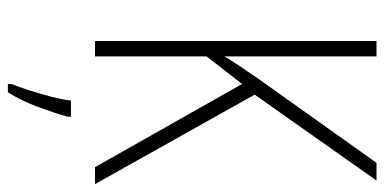

<svg xmlns="http://www.w3.org/2000/svg" viewBox="-264 -490 975 487"><g transform="rotate(90 223.5 -246.5)"><path d="M447 0H404L193 -373L123 -283V0H84V-714H123V-328Q131 -342 146 -364.5Q161 -387 181 -416L393 -714H438L220 -405ZM276 70Q266 105 250.5 146.5Q235 188 214 221H193V212Q200 195 209 167Q218 139 225.5 110Q233 81 235 61H276Z"/></g></svg>

Font: Noto Sans Lao UI Cond ExtLt
Style: Regular
Weight: 200
Width: 3
Designer: Monotype Design Team
Foundry: Monotype Imaging Inc.
Version: Version 2.000; ttfautohint (v1.8.4.7-5d5b)